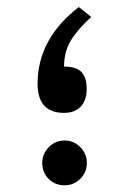

<svg xmlns="http://www.w3.org/2000/svg" viewBox="-20 -540 367 559"><path d="M103 -65.4Q103 -92.3 122.1 -111.6Q141.1 -130.9 168 -130.9Q194.8 -130.9 213.9 -111.6Q232.9 -92.3 232.9 -65.4Q232.9 -38.6 213.9 -19.5Q194.8 -0.5 168 -0.5Q140.6 -0.5 121.8 -19Q103 -37.6 103 -65.4ZM245.6 -490.7Q205.1 -453.6 185.8 -421.4Q166.5 -389.2 166.5 -346.2Q202.1 -346.2 217.3 -330.1Q232.4 -314 232.4 -280.8Q232.4 -248.5 215.3 -230Q198.2 -211.4 166.5 -211.4Q89.4 -211.4 89.4 -296.4Q89.4 -426.8 209.5 -519.5Z"/></svg>

Font: Vazir WOL
Style: WOL
Weight: 400
Foundry: Based on Dejavu fonts, by Saber Rastikerdar
Version: Version 26.0.0